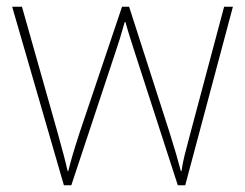

<svg xmlns="http://www.w3.org/2000/svg" viewBox="-20 -547 725 568"><path d="M380 -388 506 1H528L669 -527H643L544 -156C529 -99 521 -72 517 -41H515C507 -72 497 -106 481 -157L362 -527H341L216 -156C196 -95 190 -72 182 -41H180C173 -72 167 -95 150 -156L45 -527H16L169 1H191L320 -388C331 -420 339 -446 349 -482H351C361 -446 369 -423 380 -388Z"/></svg>

Font: Noto Sans Lao UI Thin
Style: Regular
Weight: 100
Designer: Monotype Design Team
Foundry: Monotype Imaging Inc.
Version: Version 2.000